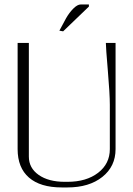

<svg xmlns="http://www.w3.org/2000/svg" viewBox="-20 -823 590 851"><path d="M374 -793.9 259.8 -684.1 243.2 -687 272.9 -742.2Q287.1 -767.1 305.2 -785.2Q323.2 -803.2 337.9 -803.2H374ZM58.1 -632.8H107.9V-128.9Q107.9 -78.1 151.6 -47.6Q195.3 -17.1 267.1 -17.1H278.8Q362.8 -17.1 414.8 -57.1Q466.8 -97.2 466.8 -162.1V-358.9Q466.8 -405.8 458 -509.5Q449.2 -613.3 449.2 -632.8H492.2V-162.1Q492.2 -85.4 433.6 -38.8Q375 7.8 278.8 7.8H253.9Q158.7 7.8 108.4 -35.9Q58.1 -79.6 58.1 -162.1Z"/></svg>

Font: Resagokr
Style: Light
Weight: 300
Designer: gluk
Foundry: gluk
Version: Version 0.95